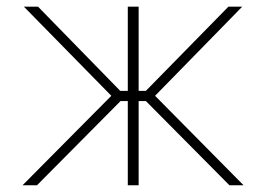

<svg xmlns="http://www.w3.org/2000/svg" viewBox="-20 -550 791 570"><path d="M310.5 -265.6 50.8 -530.3H92.8L336.9 -280.3H359.4V-530.3H391.6V-280.3H413.1L658.2 -530.3H699.2L440.4 -265.6L703.1 0H661.1L413.1 -250H391.6V0H359.4V-250H337.9L89.8 0H46.9Z"/></svg>

Font: Pretendard JP Thin
Style: Regular
Weight: 100
Designer: Base glyphs from Inter by Rasmus Andersson; Hangeul glyphs from Noto Sans CJK(Source Han Sans) by Jang Soo-young and Kan
Foundry: Kil Hyung-jin
Version: Version 1.309